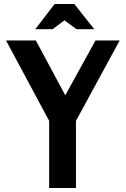

<svg xmlns="http://www.w3.org/2000/svg" viewBox="-20 -933 624 953"><path d="M300 -832 360 -788H448L349 -913H251L155 -788H241ZM158 -732H10L224 -333V0H357V-333L574 -732H454L304 -460Z"/></svg>

Font: Rosario
Style: Bold
Weight: 700
Designer: Hector Gatti
Foundry: Omnibus Type
Version: Version 1.100